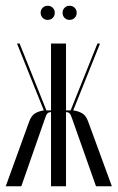

<svg xmlns="http://www.w3.org/2000/svg" viewBox="-28 -646 408 666"><path d="M223 -232Q218 -248 213.5 -252.5Q209 -257 202 -257H201V0H149V-257H148Q141 -257 136.5 -252.5Q132 -248 127 -232L46 0H-8L72 -221Q80 -245 94 -253Q108 -261 124 -263L31 -495H40L133 -263H135H149V-495H201V-263H215H217L310 -495H319L226 -263Q243 -261 257 -253Q271 -245 279 -221L360 0H305ZM113 -602Q113 -612 120 -619Q127 -626 137 -626Q148 -626 155 -619Q162 -612 162 -602Q162 -591 155 -584Q148 -577 137 -577Q127 -577 120 -584Q113 -591 113 -602ZM189 -602Q189 -612 196 -619Q203 -626 213 -626Q224 -626 231 -619Q238 -612 238 -602Q238 -591 231 -584Q224 -577 213 -577Q203 -577 196 -584Q189 -591 189 -602Z"/></svg>

Font: Moniqa Cond Display
Style: Regular
Weight: 400
Width: 3
Designer: Rajesh Rajput
Foundry: Rajesh Rajput
Version: Version 1.000